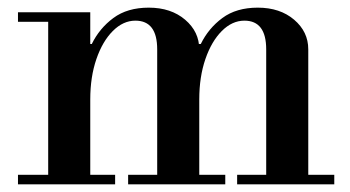

<svg xmlns="http://www.w3.org/2000/svg" viewBox="-20 -482 916 502"><path d="M676 -15V-353Q676 -428 619 -428Q587 -428 560 -401Q533 -374 517 -327.5Q501 -281 501 -222L481 -367H505Q525 -408 561.5 -435Q598 -462 654 -462Q712 -462 749 -430.5Q786 -399 786 -353V-15ZM27 0V-25H281V0ZM106 -15V-434H216V-15ZM315 0V-25H569V0ZM27 -425V-450H216V-425ZM391 -15V-353Q391 -428 334 -428Q302 -428 275 -401Q248 -374 232 -327.5Q216 -281 216 -222L196 -367H220Q240 -408 276.5 -435Q313 -462 369 -462Q427 -462 464 -430.5Q501 -399 501 -353V-15ZM600 0V-25H854V0Z"/></svg>

Font: Libre Bodoni
Style: Regular
Weight: 400
Designer: Pablo Impallari, Rodrigo Fuenzalida
Foundry: Impallari Type
Version: Version 2.005;gftools[0.9.23]